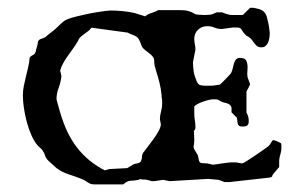

<svg xmlns="http://www.w3.org/2000/svg" viewBox="-20 -467 776 496"><path d="M131.3 -190.9Q138.7 -163.1 148.4 -139.4Q158.2 -115.7 171.6 -95.9Q185.1 -76.2 202.9 -59.8Q220.7 -43.5 244.1 -30.3Q247.1 -29.3 248.5 -28.3Q249.5 -27.3 250.5 -26.9L262.7 -30.3L308.6 -32.7L325.7 -43Q330.6 -43.9 336.7 -45.4Q342.8 -46.9 344.7 -51.8Q347.2 -58.6 346.9 -63Q346.7 -67.4 350.1 -72.8Q354.5 -78.6 362.1 -88.4Q369.6 -98.1 377.2 -108.6Q384.8 -119.1 390.1 -129.2Q395.5 -139.2 395.5 -146L393.1 -158.7Q393.1 -168.9 396 -178.7Q398.9 -188.5 398.9 -199.2Q398.9 -203.1 398.9 -206.5Q398.9 -210 397.9 -213.9Q397.5 -214.4 397.5 -216.3Q397.5 -218.3 397.5 -220.7Q396 -237.3 392.1 -252.9Q388.2 -268.6 382.8 -285.6L380.4 -294.9Q379.9 -294.9 379.4 -297.9Q378.9 -300.8 378.7 -304.2Q378.4 -307.6 378.2 -310.8Q377.9 -314 377.9 -314.9Q375.5 -320.8 370.6 -325.2Q365.7 -329.6 360.6 -333.3Q355.5 -336.9 350.8 -341.3Q346.2 -345.7 344.7 -351.6Q341.3 -361.3 338.6 -365.7Q335.9 -370.1 332.5 -372.3Q329.1 -374.5 323.7 -376.5Q318.4 -378.4 309.6 -382.8L216.3 -395.5Q212.4 -390.1 207.3 -386.2Q202.1 -382.3 197 -378.7Q191.9 -375 187.5 -370.8Q183.1 -366.7 181.2 -360.8Q173.8 -348.1 167 -339.1Q160.2 -330.1 154.3 -321.5Q148.4 -313 143.6 -304.4Q138.7 -295.9 135.3 -284.7Q136.2 -282.2 137.5 -276.4Q138.7 -270.5 138.7 -269.5Q136.7 -253.9 131.3 -239.5Q126 -225.1 126 -210.4ZM518.1 -4.9 418.5 1 401.4 -2.4 378.4 1H371.1Q369.6 0 364.7 -1.2Q359.9 -2.4 359.4 -2.4Q356 -3.4 351.3 -3.2Q346.7 -2.9 342.3 -4.4L337.4 -2.4Q331.5 -1.5 326.4 -0.7Q321.3 0 316.9 0Q309.1 0 298.3 9.3H223.1Q213.4 9.3 205.6 3.4Q197.8 -2.4 190.4 -4.9Q173.3 -11.7 157 -16.8Q140.6 -22 126 -32.7L105 -51.8Q98.1 -58.6 96.4 -65.2Q94.7 -71.8 89.8 -78.6Q88.9 -80.6 83.7 -85Q78.6 -89.4 78.1 -90.3Q68.8 -100.6 61.5 -116.9Q54.2 -133.3 49.3 -151.6Q44.4 -169.9 41.7 -188.2Q39.1 -206.5 39.1 -220.7Q39.1 -232.9 41.5 -244.9Q43.9 -256.8 46.9 -268.8Q49.8 -280.8 52.7 -293Q55.7 -305.2 56.6 -318.4Q60.1 -322.8 64.9 -324.7Q69.8 -326.7 72.3 -333.5Q72.3 -335 73.2 -338.6Q74.2 -342.3 75.4 -346.2Q76.7 -350.1 77.4 -353.8Q78.1 -357.4 78.1 -359.9Q80.6 -365.2 87.2 -366.9Q93.8 -368.7 98.1 -371.6Q99.1 -373 101.6 -375Q104 -377 106.4 -378.9Q108.9 -380.9 111.1 -382.3Q113.3 -383.8 113.3 -384.3Q118.2 -387.7 121.8 -391.1Q125.5 -394.5 128.9 -397.7Q132.3 -400.9 135.7 -404.3Q139.2 -407.7 144 -411.6Q147.9 -415 157.2 -418.5Q166.5 -421.9 179 -424.8Q191.4 -427.7 204.8 -430.7Q218.3 -433.6 230.7 -435.5Q243.2 -437.5 252.4 -438.7Q261.7 -439.9 265.6 -439.9Q279.8 -439.9 297.6 -438.2Q315.4 -436.5 328.6 -433.1L347.2 -427.2Q348.1 -426.8 350.6 -426.3Q353 -425.8 355 -424.8Q361.8 -430.7 371.8 -433.6Q381.8 -436.5 388.7 -440.9H441.4Q448.7 -440.9 456.1 -440.4Q463.4 -439.9 469.7 -437.5Q474.1 -436.5 480 -432.9Q485.8 -429.2 491.2 -429.2Q491.7 -429.2 498.5 -428.7Q505.4 -428.2 508.8 -428.2Q512.2 -428.2 517.6 -428.7Q522.9 -429.2 523.9 -429.2Q524.4 -429.2 526.9 -429.9Q529.3 -430.7 531.7 -431.6Q534.2 -432.6 536.4 -433.6Q538.6 -434.6 539.1 -435.1H554.2Q554.7 -434.6 557.4 -433.6Q560.1 -432.6 563.2 -431.6Q566.4 -430.7 568.8 -429.9Q571.3 -429.2 572.3 -429.2Q572.3 -428.7 575 -428.5Q577.6 -428.2 581.1 -428.2Q584.5 -428.2 587.9 -428.2Q591.3 -428.2 593.3 -428.2Q595.7 -428.2 601.6 -428.2Q607.4 -428.2 608.4 -429.2L626 -446.8H634.8Q643.1 -445.3 649.2 -443.6Q655.3 -441.9 659.4 -438.7Q663.6 -435.5 666.5 -430.4Q669.4 -425.3 670.9 -416.5Q671.4 -414.6 672.6 -409.9Q673.8 -405.3 674.6 -399.9Q675.3 -394.5 676 -389.6Q676.8 -384.8 676.8 -383.3V-380.9Q676.8 -375 675.8 -368.7Q674.8 -362.3 672.4 -356.9Q669.9 -351.6 665.8 -348.1Q661.6 -344.7 654.8 -344.7Q648.9 -344.7 645 -347.4Q641.1 -350.1 638.2 -353.8Q635.3 -357.4 632.3 -361.8Q629.4 -366.2 626 -369.1Q622.6 -371.6 620.6 -372.6Q618.7 -373.5 617.4 -374.3Q616.2 -375 614.7 -376.5Q613.3 -377.9 610.8 -380.9Q606.4 -386.2 604.7 -389.4Q603 -392.6 600.8 -394Q598.6 -395.5 594.7 -395.8Q590.8 -396 582 -396L552.7 -392.1Q542.5 -392.1 533.9 -395.8Q525.4 -399.4 515.6 -399.4Q501 -399.4 491.5 -390.1Q481.9 -380.9 481.9 -366.7Q481.9 -358.9 483.4 -352.3Q484.9 -345.7 484.9 -338.9L478.5 -306.6Q478.5 -293.5 480.5 -281.7Q482.4 -270 487.8 -257.8Q491.7 -248.5 497.1 -247.1Q502.4 -245.6 511.2 -245.6Q516.6 -245.6 521 -245.6Q525.4 -245.6 529.3 -245.8Q533.2 -246.1 537.8 -246.8Q542.5 -247.6 548.3 -248.5Q549.8 -250 553.7 -253.7Q557.6 -257.3 561.8 -261.7Q565.9 -266.1 569.6 -270Q573.2 -273.9 574.7 -275.4Q578.6 -279.8 580.3 -286.9Q582 -293.9 583.7 -300.8Q585.4 -307.6 588.9 -312.5Q592.3 -317.4 600.1 -317.4Q612.8 -317.4 616.2 -310.3Q619.6 -303.2 619.6 -293L618.7 -275.4L619.6 -267.1Q619.6 -266.1 620.8 -263.7Q622.1 -261.2 623 -258.3Q624 -255.4 625 -252.7Q626 -250 626 -248.5Q625.5 -247.6 624.3 -245.1Q623 -242.7 621.6 -239.7Q620.1 -236.8 618.7 -234.4Q617.2 -231.9 616.7 -230.5V-176.8Q620.1 -169.9 621.3 -165.3Q622.6 -160.6 622.6 -153.8Q622.6 -146 618.9 -143.1Q615.2 -140.1 607.4 -140.1Q600.1 -140.1 597.4 -142.3Q594.7 -144.5 594 -148.2Q593.3 -151.9 593 -156.2Q592.8 -160.6 590.8 -164.6Q589.8 -165 588.1 -166.7Q586.4 -168.5 584.2 -170.7Q582 -172.9 580.3 -174.6Q578.6 -176.3 578.1 -176.8V-188.5Q577.1 -192.9 574.7 -195.3Q572.3 -197.8 568.8 -199.2Q565.4 -200.7 561.5 -201.4Q557.6 -202.1 554.2 -203.6Q553.7 -203.6 552 -204.6Q550.3 -205.6 548.3 -206.5Q546.4 -207.5 544.7 -208.5Q543 -209.5 542.5 -209.5Q541.5 -210.4 536.6 -210.4Q531.7 -210.4 529.8 -210.4Q525.9 -210.4 518.8 -208.7Q511.7 -207 504.2 -204.3Q496.6 -201.7 490.2 -198.2Q483.9 -194.8 481.9 -191.9V-173.8Q481.9 -164.1 483.4 -155.8Q484.9 -147.5 484.9 -138.7Q484.9 -134.8 484.1 -133.1Q483.4 -131.3 481 -129.4Q481 -122.6 481.4 -117.2Q481.9 -111.8 481.9 -107.4Q481.9 -100.6 481.4 -96.2Q481 -91.8 480 -89.4Q480 -86.9 480.5 -85Q481 -83 481.9 -81.1L491.2 -65.9Q491.2 -65.4 491.7 -63.2Q492.2 -61 492.7 -58.6Q493.2 -56.2 493.7 -53.7Q494.1 -51.3 494.6 -50.8Q495.6 -46.4 501.5 -45.7Q507.3 -44.9 515.6 -44.9L529.8 -41.5Q531.7 -41.5 538.6 -42.5Q545.4 -43.5 553 -44.7Q560.5 -45.9 566.9 -46.6Q573.2 -47.4 574.7 -47.4H590.8Q590.8 -47.4 593 -46.9Q595.2 -46.4 597.7 -46.1Q600.1 -45.9 602.3 -45.4Q604.5 -44.9 605 -44.9Q607.9 -44.9 617.9 -51.3Q627.9 -57.6 639.4 -65.4Q650.9 -73.2 660.9 -80.3Q670.9 -87.4 673.3 -89.4Q675.3 -90.8 677 -93.3Q678.7 -95.7 680.2 -98.4Q681.6 -101.1 683.1 -103Q684.6 -105 687 -105Q691.4 -104 697.3 -101.3Q703.1 -98.6 704.1 -98.1Q706.5 -97.2 706.8 -94Q707 -90.8 707 -85.4Q707 -77.1 704.6 -69.6Q702.1 -62 701.2 -53.2V-35.6L686 -17.6Q683.1 -13.7 683.1 -11.7Q683.1 -9.8 676.8 -8.3L572.3 3.4H560.1L544.9 -2.4Z"/></svg>

Font: IM FELL English SC
Style: Regular
Weight: 400
Designer: Igino Marini
Foundry: Igino Marini
Version: 3.00